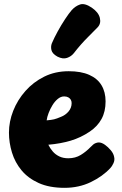

<svg xmlns="http://www.w3.org/2000/svg" viewBox="-20 -897 586 922"><path d="M290 5Q217 5 166 -18Q115 -41 83.5 -79Q52 -117 37.5 -164.5Q23 -212 23 -260Q23 -313 43.5 -365Q64 -417 102 -460Q140 -503 192.5 -529Q245 -555 310 -555Q369 -555 408.5 -537.5Q448 -520 467.5 -487.5Q487 -455 487 -410Q487 -361 467.5 -325.5Q448 -290 411 -265Q368 -236 319.5 -221.5Q271 -207 212 -202Q221 -184 233.5 -169.5Q246 -155 264.5 -146Q283 -137 308 -137Q342 -137 368 -153Q394 -169 415 -191Q428 -205 437.5 -209Q447 -213 454 -213Q468 -213 483.5 -202Q499 -191 512 -175.5Q525 -160 528 -144Q532 -128 524.5 -112.5Q517 -97 510 -90Q473 -50 416 -22.5Q359 5 290 5ZM204 -319Q227 -321 239.5 -324Q252 -327 273 -336Q294 -344 309 -361.5Q324 -379 324 -402Q324 -411 320 -418Q316 -425 308 -429.5Q300 -434 288 -434Q272 -434 257.5 -422Q243 -410 232 -392Q221 -374 213.5 -354.5Q206 -335 204 -319ZM334 -641Q322 -626 302 -619Q282 -612 256 -625Q231 -639 227 -656.5Q223 -674 229 -689Q240 -715 257 -746Q274 -777 292.5 -805Q311 -833 324 -848Q342 -868 364.5 -875.5Q387 -883 421 -860Q453 -838 459.5 -811Q466 -784 449 -766Q438 -754 403.5 -720Q369 -686 334 -641Z"/></svg>

Font: Playpen Sans ExtraBold
Style: Regular
Weight: 800
Designer: Laura Meseguer, Veronika Burian, José Scaglione
Foundry: TypeTogether
Version: Version 1.001